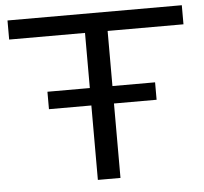

<svg xmlns="http://www.w3.org/2000/svg" viewBox="-51 -758 862 812"><g transform="rotate(-5 380.0 -352.5)"><path d="M332 0V-624H10V-705H750V-624H428V0ZM152 -316V-390H609V-316Z"/></g></svg>

Font: Nunito Sans 10pt Expanded
Style: Regular
Weight: 400
Width: 7
Designer: Vernon Adams
Foundry: Vernon Adams
Version: Version 3.101;gftools[0.9.27]